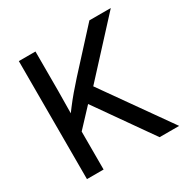

<svg xmlns="http://www.w3.org/2000/svg" viewBox="-164 -877 1008 1025"><g transform="rotate(-30 340.0 -364.0)"><path d="M155.3 -200.7V-306.2Q179.7 -341.3 203.9 -373Q228 -404.8 253.9 -435.3Q279.8 -465.8 308.1 -497.1L519 -727.5H650.9L340.8 -390.6L334.5 -392.1ZM84 0V-727.5H186.5V-486.8L184.6 -325.2L186.5 -275.4V0ZM531.7 0 276.4 -363.3 339.8 -441.9 652.3 0Z"/></g></svg>

Font: Inter Cardless
Style: Regular
Weight: 400
Designer: Rasmus Andersson
Foundry: rsms
Version: Version 4.001;git-9221beed3